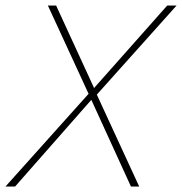

<svg xmlns="http://www.w3.org/2000/svg" viewBox="-21 -678 662 698"><path d="M331 -334 485 0H455L311 -315L34 0H-1L301 -337L153 -658H183L321 -358L587 -658H621Z"/></svg>

Font: Ysabeau Extralight
Style: Italic
Weight: 200
Italic angle: -12°
Designer: Christian Thalmann (Catharsis Fonts)
Version: Version 0.003